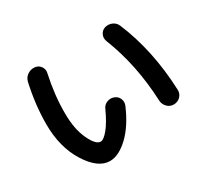

<svg xmlns="http://www.w3.org/2000/svg" viewBox="-146 -922 1291 1196"><g transform="rotate(-30 500.0 -323.5)"><path d="M785.2 -127Q774.4 -388.7 685.5 -613.3Q676.8 -637.7 687.5 -660.2Q698.2 -682.6 721.7 -690.4Q749 -698.2 773.9 -687Q798.8 -675.8 808.6 -651.4Q907.2 -417 918.9 -127Q919.9 -98.6 900.4 -79.1Q880.9 -59.6 852.5 -59.6Q825.2 -59.6 806.2 -79.1Q787.1 -98.6 785.2 -127ZM333 46.9Q248 46.9 175.3 -68.8Q102.5 -184.6 102.5 -349.6Q102.5 -489.3 135.7 -636.7Q142.6 -665 166 -680.7Q189.5 -696.3 217.8 -693.4Q244.1 -690.4 258.8 -669.4Q273.4 -648.4 267.6 -623Q236.3 -479.5 237.3 -349.6Q237.3 -238.3 272.5 -162.6Q307.6 -86.9 342.8 -86.9Q364.3 -86.9 398.4 -128.4Q432.6 -169.9 468.8 -249Q478.5 -273.4 503.4 -283.2Q528.3 -293 551.8 -284.2Q577.1 -275.4 586.9 -251.5Q596.7 -227.5 586.9 -204.1Q536.1 -85 466.3 -19Q396.5 46.9 333 46.9Z"/></g></svg>

Font: Rounded-X Mgen+ 1mn bold
Style: Bold
Weight: 700
Designer: [Source Han Sans]
Ryoko NISHIZUKA  (kana & ideographs); Paul D. Hunt (Latin, Greek & Cyrillic); Wenlong ZHANG  (bopomofo
Version: Version 1.059.20150602